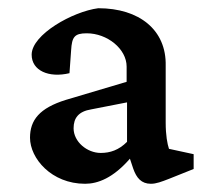

<svg xmlns="http://www.w3.org/2000/svg" viewBox="-20 -720 510 467"><path d="M187 -273C218 -273 255 -287 296 -334L304 -310C312 -287 324 -273 347 -273C360 -273 373 -278 391 -285L451 -309V-345L391 -358C387 -370 383 -391 383 -422V-560C385 -647 319 -700 219 -700C157 -692 57 -636 57 -587C57 -548 99 -530 149 -542L153 -598C155 -630 161 -639 191 -639C241 -639 288 -601 288 -558V-521L140 -477C76 -457 53 -428 53 -385C53 -335 105 -273 187 -273ZM159 -408C159 -433 171 -449 202 -454L289 -471V-375C269 -355 248 -348 225 -348C192 -348 159 -375 159 -408Z"/></svg>

Font: TPK Tissa Web Medium
Style: Regular
Weight: 500
Designer: Jacques Le Bailly, Suppakit Chalermlarp | Katatrad Co.,Ltd.
Foundry: Jacques Le Bailly, Cadson Demak Co.,Ltd.
Version: Version 5.000;Glyphs 3.1.2 (3151)